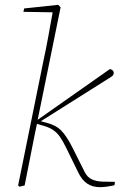

<svg xmlns="http://www.w3.org/2000/svg" viewBox="-20 -768 496 795"><path d="M55 0 160 -517Q171 -567 180 -617Q189 -667 198 -717L77 -719L80 -733L221 -748L231 -738L136 -272L435 -482Q442 -481 446.5 -476.5Q451 -472 451 -467Q451 -461 448.5 -457Q446 -453 436 -447L149 -266L168 -261Q210 -251 233 -228Q256 -205 281 -155L331 -55Q342 -34 360 -25.5Q378 -17 403 -16L456 -15L454 -1Q436 3 421 5Q406 7 394 7Q362 7 340 -8.5Q318 -24 304 -54L254 -156Q240 -185 227.5 -202.5Q215 -220 198 -231Q181 -242 154 -249L133 -255L123 -207Q113 -155 102.5 -103.5Q92 -52 82 0L61 5Z"/></svg>

Font: Source Serif Pro ExtraLight
Style: Italic
Weight: 200
Italic angle: -12°
Designer: Frank Grießhammer
Foundry: Adobe Systems Incorporated
Version: Version 3.001;hotconv 1.0.111;makeotfexe 2.5.65597